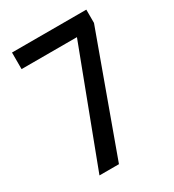

<svg xmlns="http://www.w3.org/2000/svg" viewBox="-174 -813 827 913"><g transform="rotate(-30 240.0 -357.0)"><path d="M102 0H209L442 -641V-714H34V-623H338Z"/></g></svg>

Font: Noto Sans Arabic Cond Med
Style: Regular
Weight: 500
Width: 3
Designer: Monotype Design Team, Nadine Chahine, Nizar Qandah and Khaled Hosny
Foundry: Monotype Imaging Inc.
Version: Version 2.012